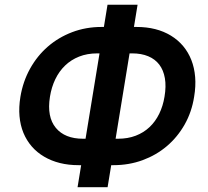

<svg xmlns="http://www.w3.org/2000/svg" viewBox="-20 -760 879 810"><path d="M66.1 -351.6Q76.7 -415.8 106.7 -470Q136.7 -524.1 181.6 -563.2Q226.6 -602.3 284.4 -624.3Q342.3 -646.3 408.7 -646.3H418.3L433.6 -740.1H560.4L545.1 -646.3H555.8Q641 -646.3 701 -609.7Q730.8 -591.6 752.7 -565.5Q774.5 -539.4 787.3 -506.7Q800.1 -474.1 803.3 -435.2Q806.5 -396.3 799 -351.9Q789.1 -288 759.1 -234.9Q729 -181.8 684.1 -143.6Q639.2 -105.5 581.7 -84.3Q524.1 -63.2 458.8 -63.2H449.2L433.9 29.8H307.2L322.4 -63.2H311.8Q268.8 -63.2 232.6 -72.3Q196.4 -81.3 166.2 -99.1Q136 -116.8 114 -142.2Q92 -167.6 78.8 -199.6Q65.7 -231.5 62.3 -269.7Q58.9 -307.9 66.1 -351.6ZM478 -174.7Q519.2 -174.7 552.6 -187.5Q585.9 -200.3 610.8 -223.7Q635.7 -247.2 651.6 -279.8Q667.6 -312.5 674 -351.9Q681.5 -396 675.6 -430Q669.7 -464.1 652 -487.4Q634.2 -510.7 605.3 -522.7Q576.3 -534.8 537.6 -534.8H526.6L467.7 -174.7ZM215.6 -220.5Q253.6 -174.7 330.3 -174.7H340.9L399.9 -534.8H390.3Q348 -534.8 313.9 -521.3Q279.8 -507.8 254.6 -483.5Q229.4 -459.2 213.2 -425.6Q197.1 -392 190.7 -351.6Q177.2 -266.7 215.6 -220.5Z"/></svg>

Font: Inter P Semi Bold
Style: Italic
Weight: 600
Italic angle: 9.39999°
Designer: Rasmus Andersson
Foundry: rsms
Version: Version 3.018;git-588b23468